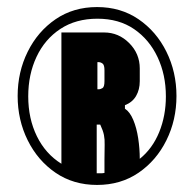

<svg xmlns="http://www.w3.org/2000/svg" viewBox="-20 -730 550 544"><path d="M255 -206Q188 -206 137.5 -240.5Q87 -275 58.5 -332.5Q30 -390 30 -458Q30 -526 58.5 -583.5Q87 -641 137.5 -675.5Q188 -710 255 -710Q322 -710 372.5 -675.5Q423 -641 451.5 -583.5Q480 -526 480 -458Q480 -390 451.5 -332.5Q423 -275 372.5 -240.5Q322 -206 255 -206ZM154 -266V-638H275Q316 -638 346 -608Q376 -578 376 -536V-500Q376 -476 365.5 -458Q355 -440 334 -432V-422Q348 -413 357.5 -390.5Q367 -368 371.5 -338.5Q376 -309 376 -280Q412 -309 431 -355.5Q450 -402 450 -457Q450 -518 426.5 -568Q403 -618 360 -647.5Q317 -677 256 -677Q195 -677 151 -648Q107 -619 83.5 -569Q60 -519 60 -457Q60 -394 84.5 -344Q109 -294 154 -266ZM256 -477H259Q265 -477 270.5 -480.5Q276 -484 276 -500V-531Q276 -546 270.5 -550Q265 -554 259 -554H256ZM254 -239H256Q261 -239 266 -239Q271 -239 276 -240V-278Q276 -304 276.5 -319.5Q277 -335 274.5 -347.5Q272 -360 264 -377H254Z"/></svg>

Font: Vina Sans
Style: Regular
Weight: 400
Designer: Andree Nguyen
Foundry: Nguyen Type Foundry
Version: Version 1.002; ttfautohint (v1.8.4.7-5d5b);gftools[0.9.28]